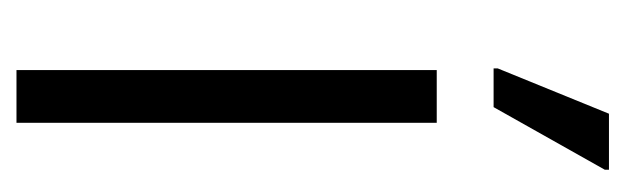

<svg xmlns="http://www.w3.org/2000/svg" viewBox="-283 -476 759 233"><g transform="rotate(90 96.5 -359.5)"><path d="M65 0V-510H129V0ZM63 -579V-584L118 -719H186V-714L110 -579Z"/></g></svg>

Font: Saira Condensed
Style: Regular
Weight: 400
Width: 3
Designer: Hector Gatti with collaboration of the Omnibus-Type team
Foundry: Omnibus-Type
Version: Version 1.101